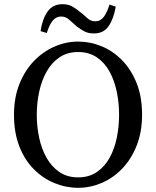

<svg xmlns="http://www.w3.org/2000/svg" viewBox="-20 -884 747 919"><path d="M354 15Q296 15 241 -7.5Q186 -30 142 -74Q98 -118 72.5 -183.5Q47 -249 47 -335Q47 -417 73 -482Q99 -547 142.5 -592Q186 -637 241 -661Q296 -685 354 -685Q412 -685 466.5 -662.5Q521 -640 564.5 -595.5Q608 -551 634 -486Q660 -421 660 -335Q660 -253 634.5 -188Q609 -123 565.5 -77.5Q522 -32 467 -8.5Q412 15 354 15ZM354 -35Q406 -35 443.5 -60.5Q481 -86 504.5 -128.5Q528 -171 539 -224.5Q550 -278 550 -335Q550 -391 539 -444.5Q528 -498 504.5 -541Q481 -584 443.5 -609.5Q406 -635 354 -635Q302 -635 264.5 -609.5Q227 -584 203 -541Q179 -498 167.5 -444.5Q156 -391 156 -335Q156 -278 167.5 -224.5Q179 -171 203 -128.5Q227 -86 264.5 -60.5Q302 -35 354 -35ZM174 -735Q183 -794 208 -829Q233 -864 279 -864Q306 -864 325 -853.5Q344 -843 363 -827Q380 -814 397 -798Q414 -782 436 -782Q461 -782 477 -803.5Q493 -825 504 -862L534 -852Q524 -794 500 -759Q476 -724 430 -724Q402 -724 383.5 -734Q365 -744 348 -757Q329 -773 312 -789Q295 -805 272 -805Q248 -805 231.5 -784Q215 -763 204 -726Z"/></svg>

Font: Source Serif 4 Variable
Style: Regular
Weight: 400
Designer: Frank Grießhammer
Foundry: Adobe
Version: Version 4.005;hotconv 1.1.0;makeotfexe 2.6.0